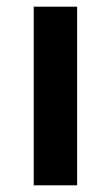

<svg xmlns="http://www.w3.org/2000/svg" viewBox="-20 -555 331 575"><path d="M81 -535V0H211V-535Z"/></svg>

Font: Argentum Sans Medium
Style: Regular
Weight: 500
Designer: Julieta Ulanovsky
Foundry: Julieta Ulanovsky
Version: Version 5.001;January 29, 2019;FontCreator 11.5.0.2425 64-bi